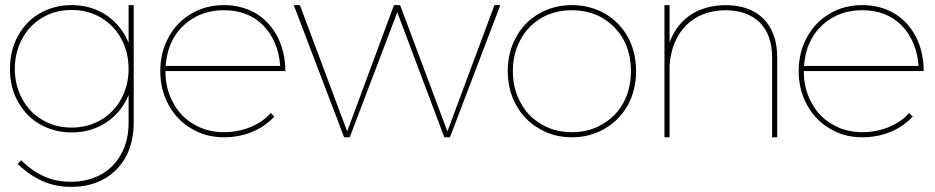

<svg xmlns="http://www.w3.org/2000/svg" viewBox="-20 -537 3657 751"><path d="M503 -517H483V-369C465 -414 436 -450 397 -477C357 -504 311 -517 260 -517C214 -517 173 -506 136 -485C99 -464 71 -434 50 -396C29 -358 19 -315 19 -267C19 -220 29 -177 50 -140C71 -102 99 -72 136 -51C173 -30 214 -19 260 -19C311 -19 357 -32 397 -59C436 -85 465 -121 483 -166V-58C483 -11 474 29 455 64C436 99 410 126 376 145C342 164 302 174 257 174C219 174 184 167 153 153C121 139 91 118 63 90L49 104C80 134 112 156 146 171C179 186 216 194 257 194C306 194 350 184 387 163C424 142 452 113 473 75C493 37 503 -7 503 -58ZM375 -68C341 -48 303 -38 260 -38C217 -38 179 -48 146 -68C112 -87 86 -115 67 -150C48 -185 38 -224 38 -267C38 -311 48 -351 67 -386C86 -421 112 -448 146 -468C179 -488 217 -498 260 -498C303 -498 341 -488 375 -468C408 -448 435 -421 454 -386C473 -351 483 -311 483 -267C483 -224 473 -185 454 -150C435 -115 408 -87 375 -68Z M960 -40C928 -27 893 -20 856 -20C812 -20 773 -30 738 -51C703 -71 676 -99 657 -136C637 -172 627 -213 627 -259H1096C1096 -308 1086 -353 1066 -392C1046 -431 1018 -462 982 -484C945 -506 903 -517 856 -517C809 -517 766 -506 729 -484C691 -462 661 -431 640 -392C618 -353 607 -308 607 -259C607 -210 618 -165 640 -126C661 -87 691 -56 729 -34C766 -11 809 0 856 0C895 0 932 -7 966 -21C1000 -35 1029 -55 1053 -81L1039 -95C1018 -71 991 -53 960 -40ZM743 -470C776 -488 814 -497 856 -497C919 -497 971 -477 1010 -437C1049 -397 1071 -344 1076 -279H628C631 -322 642 -360 662 -393C682 -426 709 -451 743 -470Z M1129 -517 1326 0H1348L1534 -489L1718 0H1740L1937 -517H1914L1730 -23L1545 -517H1521L1338 -23L1153 -517Z M2346 -484C2307 -506 2264 -517 2217 -517C2170 -517 2127 -506 2089 -484C2050 -462 2020 -431 1999 -392C1977 -353 1966 -308 1966 -259C1966 -210 1977 -165 1999 -126C2020 -87 2050 -56 2089 -34C2127 -11 2170 0 2217 0C2264 0 2307 -11 2346 -34C2384 -56 2414 -87 2436 -126C2457 -165 2468 -210 2468 -259C2468 -308 2457 -353 2436 -392C2414 -431 2384 -462 2346 -484ZM2098 -467C2133 -487 2173 -497 2217 -497C2261 -497 2301 -487 2336 -467C2371 -446 2399 -418 2419 -382C2438 -346 2448 -305 2448 -259C2448 -213 2438 -172 2419 -136C2399 -99 2371 -71 2336 -51C2301 -30 2261 -20 2217 -20C2173 -20 2133 -30 2098 -51C2063 -71 2035 -99 2016 -136C1996 -172 1986 -213 1986 -259C1986 -305 1996 -346 2016 -382C2035 -418 2063 -446 2098 -467Z M2967 -463C2931 -499 2881 -517 2817 -517C2763 -516 2717 -503 2680 -478C2643 -453 2616 -417 2599 -371V-517H2579V0H2599V-281C2604 -348 2626 -400 2664 -438C2702 -476 2753 -496 2817 -497C2874 -497 2919 -481 2952 -449C2984 -416 3000 -371 3000 -313V0H3020V-313C3020 -377 3002 -427 2967 -463Z M3457 -40C3425 -27 3390 -20 3353 -20C3309 -20 3270 -30 3235 -51C3200 -71 3173 -99 3154 -136C3134 -172 3124 -213 3124 -259H3593C3593 -308 3583 -353 3563 -392C3543 -431 3515 -462 3479 -484C3442 -506 3400 -517 3353 -517C3306 -517 3263 -506 3226 -484C3188 -462 3158 -431 3137 -392C3115 -353 3104 -308 3104 -259C3104 -210 3115 -165 3137 -126C3158 -87 3188 -56 3226 -34C3263 -11 3306 0 3353 0C3392 0 3429 -7 3463 -21C3497 -35 3526 -55 3550 -81L3536 -95C3515 -71 3488 -53 3457 -40ZM3240 -470C3273 -488 3311 -497 3353 -497C3416 -497 3468 -477 3507 -437C3546 -397 3568 -344 3573 -279H3125C3128 -322 3139 -360 3159 -393C3179 -426 3206 -451 3240 -470Z"/></svg>

Font: Argentum Sans Thin
Style: Regular
Weight: 250
Designer: Julieta Ulanovsky
Foundry: Julieta Ulanovsky
Version: Version 5.001;February 15, 2019;FontCreator 11.5.0.2425 64-b